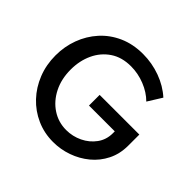

<svg xmlns="http://www.w3.org/2000/svg" viewBox="-198 -1064 1305 1305"><g transform="rotate(45 454.5 -412.0)"><path d="M469.5 16Q541 16 608.5 -7.8Q676 -31.5 730.2 -76.2Q784.5 -121 816.5 -184.8Q848.5 -248.5 848.5 -328V-434.5H467V-332H715V-314Q715 -252 680.8 -204.8Q646.5 -157.5 591.5 -131Q536.5 -104.5 475 -104.5Q399.5 -104.5 338.5 -144.8Q277.5 -185 241.8 -255.5Q206 -326 206 -417.5Q206 -502 238.2 -571.2Q270.5 -640.5 331.8 -681.8Q393 -723 480.5 -723Q548.5 -723 613.5 -697.2Q678.5 -671.5 723.5 -626.5L786.5 -727.5Q727.5 -781 646.8 -810.5Q566 -840 479.5 -840Q383.5 -840 306.8 -805.8Q230 -771.5 176 -711.5Q122 -651.5 93.5 -574.5Q65 -497.5 65 -412Q65 -322 96 -244Q127 -166 182 -107.8Q237 -49.5 310.5 -16.8Q384 16 469.5 16Z"/></g></svg>

Font: Spartan SemiBold
Style: Regular
Weight: 600
Designer: Matt Bailey, Mirko Velimirovic
Foundry: Matt Bailey
Version: Version 1.003; ttfautohint (v1.8.3)